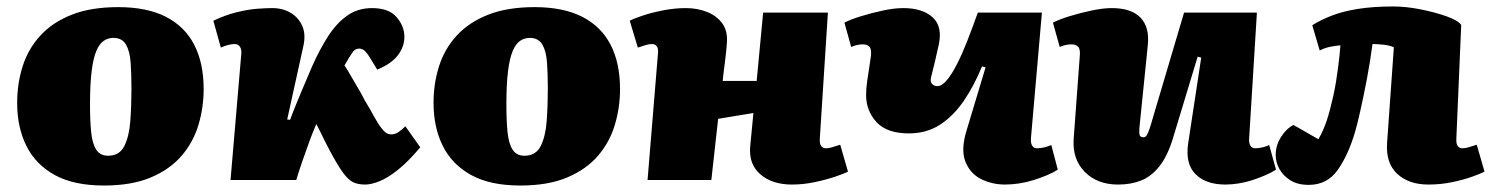

<svg xmlns="http://www.w3.org/2000/svg" viewBox="-20 -556 4606 593"><path d="M301 17Q208 17 149 -15.5Q90 -48 61.5 -105.5Q33 -163 33 -238Q33 -298 50 -351.5Q67 -405 104.5 -446Q142 -487 201.5 -510.5Q261 -534 345 -534Q434 -534 492.5 -504Q551 -474 580 -417.5Q609 -361 609 -281Q609 -224 593 -170.5Q577 -117 541 -75Q505 -33 446 -8Q387 17 301 17ZM314 -75Q349 -75 364 -105Q379 -135 382.5 -182.5Q386 -230 386 -282Q386 -327 383.5 -362.5Q381 -398 369 -418.5Q357 -439 330 -439Q314 -439 300.5 -430Q287 -421 277.5 -398.5Q268 -376 263 -336Q258 -296 258 -233Q258 -184 261.5 -148.5Q265 -113 277 -94Q289 -75 314 -75Z M867 -187 876 -186Q884 -208 893.5 -231Q903 -254 912 -276Q921 -298 929.5 -317Q938 -336 944 -351Q967 -403 993 -443.5Q1019 -484 1052 -507.5Q1085 -531 1129 -531Q1181 -531 1205 -503Q1229 -475 1229 -442Q1229 -412 1209 -385.5Q1189 -359 1145 -341L1128 -369Q1117 -388 1108.5 -397Q1100 -406 1089 -406Q1085 -406 1079 -403.5Q1073 -401 1068 -393Q1063 -386 1057.5 -377Q1052 -368 1044 -354Q1054 -339 1063.5 -322Q1073 -305 1084 -287Q1095 -269 1106 -247Q1124 -217 1135.5 -196Q1147 -175 1156 -163Q1165 -151 1172 -146Q1179 -141 1189 -141Q1200 -141 1210.5 -148Q1221 -155 1232 -166L1278 -101Q1240 -56 1208.5 -31Q1177 -6 1151.5 4Q1126 14 1108 14Q1086 14 1071 7Q1056 0 1039.5 -22.5Q1023 -45 999 -90Q991 -105 984.5 -118Q978 -131 971.5 -144.5Q965 -158 957 -173Q946 -148 935.5 -119Q925 -90 914.5 -60Q904 -30 895 0H692L725 -387Q727 -402 721.5 -411Q716 -420 705 -420Q695 -420 684 -417Q673 -414 662 -409L639 -492Q677 -510 712 -518.5Q747 -527 775 -529Q803 -531 821 -531Q853 -531 877.5 -516.5Q902 -502 913.5 -476Q925 -450 917 -414Z M1587 17Q1494 17 1435 -15.5Q1376 -48 1347.5 -105.5Q1319 -163 1319 -238Q1319 -298 1336 -351.5Q1353 -405 1390.5 -446Q1428 -487 1487.5 -510.5Q1547 -534 1631 -534Q1720 -534 1778.5 -504Q1837 -474 1866 -417.5Q1895 -361 1895 -281Q1895 -224 1879 -170.5Q1863 -117 1827 -75Q1791 -33 1732 -8Q1673 17 1587 17ZM1600 -75Q1635 -75 1650 -105Q1665 -135 1668.5 -182.5Q1672 -230 1672 -282Q1672 -327 1669.5 -362.5Q1667 -398 1655 -418.5Q1643 -439 1616 -439Q1600 -439 1586.5 -430Q1573 -421 1563.5 -398.5Q1554 -376 1549 -336Q1544 -296 1544 -233Q1544 -184 1547.5 -148.5Q1551 -113 1563 -94Q1575 -75 1600 -75Z M2307 -207 2198 -189 2177 0H1980L2012 -389Q2014 -405 2009 -412.5Q2004 -420 1993 -420Q1985 -420 1975 -417Q1965 -414 1950 -409L1925 -492Q1936 -498 1964 -507.5Q1992 -517 2028 -524Q2064 -531 2098 -531Q2134 -531 2164 -519Q2194 -507 2211 -483.5Q2228 -460 2225 -423Q2223 -394 2219 -364.5Q2215 -335 2212 -306H2317L2337 -517H2537L2512 -128Q2511 -113 2516 -105.5Q2521 -98 2531 -98Q2539 -98 2549.5 -101Q2560 -104 2575 -109L2599 -26Q2588 -20 2560 -10.5Q2532 -1 2496.5 6.5Q2461 14 2426 14Q2365 14 2328.5 -17.5Q2292 -49 2297 -104Z M2588 -486Q2607 -496 2639.5 -506Q2672 -516 2707 -523.5Q2742 -531 2770 -531Q2829 -531 2860.5 -502.5Q2892 -474 2879 -416Q2876 -404 2873.5 -392Q2871 -380 2868 -367.5Q2865 -355 2862 -343Q2859 -331 2856 -319Q2852 -304 2858.5 -297Q2865 -290 2875 -290Q2889 -290 2904.5 -308.5Q2920 -327 2936 -358.5Q2952 -390 2968 -431Q2984 -472 3000 -517H3198L3164 -128Q3163 -114 3168 -106Q3173 -98 3182 -98Q3194 -98 3206 -101Q3218 -104 3227 -108L3247 -32Q3233 -23 3214 -15Q3195 -7 3173 0Q3151 7 3128 10.5Q3105 14 3084 14Q3045 14 3011 -2.5Q2977 -19 2962 -56Q2947 -93 2965 -152L3024 -348L3013 -351Q2989 -292 2957 -245Q2925 -198 2883.5 -171Q2842 -144 2787 -144Q2719 -144 2687 -179Q2655 -214 2655 -262Q2655 -281 2658 -303Q2661 -325 2664.5 -346.5Q2668 -368 2670 -384Q2672 -405 2665 -412Q2658 -419 2645 -419Q2638 -419 2629.5 -417.5Q2621 -416 2609 -411Z M3232 -486Q3251 -496 3283.5 -506Q3316 -516 3351.5 -523.5Q3387 -531 3414 -531Q3474 -531 3502.5 -501.5Q3531 -472 3525 -416L3499 -160Q3498 -145 3500 -138.5Q3502 -132 3512 -132Q3518 -132 3522 -138.5Q3526 -145 3531 -160Q3536 -175 3543 -200L3637 -517H3862L3838 -128Q3837 -114 3842 -106Q3847 -98 3856 -98Q3868 -98 3880 -101Q3892 -104 3900 -108L3921 -32Q3907 -23 3888.5 -15Q3870 -7 3849 0Q3828 7 3806 10.5Q3784 14 3765 14Q3704 14 3672 -18.5Q3640 -51 3650 -115L3690 -378L3679 -381L3603 -130Q3586 -74 3561 -42.5Q3536 -11 3504.5 1.5Q3473 14 3433 14Q3369 14 3330.5 -25Q3292 -64 3296 -126L3315 -384Q3317 -405 3309.5 -412Q3302 -419 3290 -419Q3282 -419 3273.5 -417.5Q3265 -416 3253 -411Z M4033 -478Q4058 -494 4092.5 -507.5Q4127 -521 4174 -528.5Q4221 -536 4283 -536Q4323 -536 4368 -527Q4413 -518 4448 -505.5Q4483 -493 4493 -479L4478 -128Q4477 -113 4482 -105.5Q4487 -98 4497 -98Q4505 -98 4515.5 -101Q4526 -104 4541 -109L4565 -26Q4554 -20 4527.5 -10.5Q4501 -1 4465.5 6.5Q4430 14 4392 14Q4331 14 4295.5 -19Q4260 -52 4264 -114L4285 -410Q4272 -416 4252.5 -418Q4233 -420 4219 -420Q4212 -366 4201.5 -311Q4191 -256 4181 -212Q4171 -168 4165 -148Q4144 -77 4111.5 -31Q4079 15 4022 15Q3988 15 3965.5 1Q3943 -13 3931.5 -34Q3920 -55 3920 -77Q3920 -107 3936.5 -133Q3953 -159 3975 -170L4052 -126Q4068 -154 4078 -184.5Q4088 -215 4098 -260Q4103 -283 4106.5 -304.5Q4110 -326 4112.5 -346Q4115 -366 4117 -383.5Q4119 -401 4120 -416Q4106 -415 4088.5 -411.5Q4071 -408 4056 -400Z"/></svg>

Font: Literata Black
Style: Italic
Weight: 900
Italic angle: -2°
Designer: Latin by Veronika Burian and Jose Scaglione. Greek by Irene Vlachou. Cyrillic by Vera Evstafieva
Foundry: TypeTogether
Version: Version 3.002